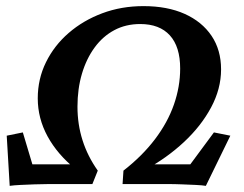

<svg xmlns="http://www.w3.org/2000/svg" viewBox="-20 -602 799 628"><path d="M11.7 5.9 2 -158.2 54.7 -168.9 85.9 -64.5H245.1L227.5 -48.8Q168 -96.7 135.7 -155.8Q103.5 -214.8 103.5 -280.3Q103.5 -343.8 130.4 -398.4Q157.2 -453.1 204.6 -494.1Q252 -535.2 314.5 -558.6Q377 -582 449.2 -582Q527.3 -582 584 -556.6Q640.6 -531.2 671.9 -484.9Q703.1 -438.5 703.1 -375Q703.1 -311.5 670.4 -250.5Q637.7 -189.5 581.5 -137.2Q525.4 -85 455.1 -46.9L447.3 -64.5H602.5L679.7 -168.9L733.4 -158.2L653.3 5.9Q641.6 3.9 620.6 2.9Q599.6 2 575.2 1Q550.8 0 526.4 0H380.9L383.8 -43.9Q445.3 -91.8 486.8 -146.5Q528.3 -201.2 548.8 -259.8Q569.3 -318.4 569.3 -377.9Q569.3 -449.2 535.6 -486.3Q502 -523.4 438.5 -523.4Q391.6 -523.4 354 -503.4Q316.4 -483.4 289.6 -446.8Q262.7 -410.2 248 -360.8Q233.4 -311.5 233.4 -252.9Q233.4 -195.3 250 -143.1Q266.6 -90.8 299.8 -43.9L282.2 0H140.6Q117.2 0 92.8 1Q68.4 2 46.9 2.9Q25.4 3.9 11.7 5.9Z"/></svg>

Font: Crimson Pro SemiBold
Style: Italic
Weight: 600
Italic angle: -12°
Designer: Jacques Le Bailly
Foundry: Baron von Fonthausen
Version: Version 1.003